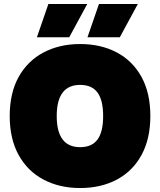

<svg xmlns="http://www.w3.org/2000/svg" viewBox="-20 -937 807 968"><path d="M479 -917H675L584 -749H421ZM224 -917H420L329 -749H166ZM384 -715Q489 -715 569 -672.5Q649 -630 693.5 -549Q738 -468 738 -352Q738 -237 693.5 -155.5Q649 -74 569 -31.5Q489 11 384 11Q280 11 199.5 -31.5Q119 -74 74 -155.5Q29 -237 29 -352Q29 -468 74 -549Q119 -630 199.5 -672.5Q280 -715 384 -715ZM384 -509Q266 -509 266 -352Q266 -195 384 -195Q443 -195 471.5 -233.5Q500 -272 500 -352Q500 -432 471.5 -470.5Q443 -509 384 -509Z"/></svg>

Font: Prodigy Sans Black
Style: Regular
Weight: 900
Designer: Wei Huang
Foundry: Wei Huang
Version: Version 1.003; ttfautohint (v1.8.3)